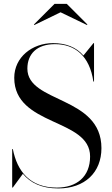

<svg xmlns="http://www.w3.org/2000/svg" viewBox="-20 -990 600 1024"><path d="M303 -924.5 444 -856.5 446 -859.5 336 -969.5H271L161 -859.5L163 -856.5ZM48.5 10 102 -63C141.5 -15 201.5 15 291 15C432 15 521 -70 521 -200C521 -479.5 126 -439 126 -624C126 -702.5 177 -754.5 273 -754.5C379.5 -754.5 458 -692.5 478 -555H481.5V-760H478.5L425 -694C386 -739 330.5 -760 263 -760C151.5 -760 56 -685 56 -575C56 -315 460.5 -360.5 460.5 -155.5C460.5 -47.5 389 10.5 283 10.5C139 10.5 71.5 -77 48.5 -195H45V10Z"/></svg>

Font: Bodoni* 48pt
Style: Regular
Weight: 400
Version: Version 2.3